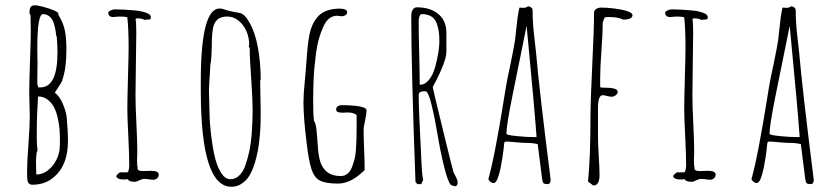

<svg xmlns="http://www.w3.org/2000/svg" viewBox="-20 -695 3194 734"><path d="M103.5 11.2Q148.4 11.2 180.2 -13.2Q239.7 -59.1 239.7 -154.8V-168.9L238.8 -194.8Q237.3 -220.7 234.9 -247.6Q231.4 -272.5 219.5 -299.8Q207.5 -327.1 189.5 -340.8Q191.4 -344.7 203.6 -362.3Q216.3 -381.8 218.8 -388.2H217.8Q233.9 -432.1 233.9 -506.8Q233.9 -552.2 227.3 -581.5Q220.7 -610.8 202.6 -639.2L203.6 -642.1Q203.6 -647.9 185.5 -655.5Q167.5 -663.1 145.3 -668.9Q123 -674.8 113.8 -674.8Q102.1 -674.8 97.4 -668.2Q92.8 -661.6 92.8 -648.9V-643.1L96.7 -638.2Q97.7 -611.8 97.7 -580.1Q97.7 -540.5 94.7 -460.4Q91.8 -380.9 91.8 -340.8L92.8 -296.9L93.8 -252Q93.8 -213.9 88.9 -147Q83.5 -72.8 83.5 -41Q83.5 -22.5 84.5 -9.8Q84.5 -1 89.6 5.1Q94.7 11.2 103.5 11.2ZM123 -421.9Q123.5 -437 123.5 -456.1Q123.5 -466.3 123 -475.6Q122.6 -484.9 122.6 -509.8Q122.6 -641.1 144.5 -641.1Q157.7 -641.1 168.2 -632.8Q178.7 -624.5 184.1 -610.4Q192.4 -587.9 194.8 -558.1L196.8 -556.2L198.2 -537.1Q199.7 -513.7 199.7 -494.1Q199.7 -360.8 133.8 -360.8H126.5L124.5 -367.7L122.6 -374V-386.2Q122.6 -406.2 123 -421.9ZM120.6 -167V-189.9Q120.6 -254.9 125.5 -326.2Q146.5 -326.2 163.1 -313.5Q178.7 -300.8 187.5 -283.2Q196.3 -265.6 201.7 -239.3Q206.5 -216.3 207.8 -199Q209 -181.6 209 -158.7V-147.9V-139.6L208.5 -136.2Q208.5 -110.8 196.3 -85.4Q184.1 -60.1 163.3 -43.9Q142.6 -27.8 118.7 -27.8L118.2 -47.4Q117.7 -57.6 117.7 -73.2Q117.7 -110.4 123.5 -121.1Q120.6 -138.2 120.6 -167Z M496.1 0Q502.4 0 513.2 -5.9Q524.9 -11.2 531.7 -11.2Q537.6 -11.2 548.3 -9.8Q558.1 -7.8 564.9 -7.8Q574.2 -7.8 580.6 -13.4Q586.9 -19 586.9 -27.8Q586.9 -42 557.1 -42Q548.8 -42 542.5 -41.5Q536.1 -41 527.8 -41Q505.9 -41 505.9 -50.8L506.8 -53.2Q503.9 -57.6 503.9 -81.1Q503.9 -91.8 504.4 -99.1L504.9 -111.8Q504.9 -153.3 501.5 -221.7Q498 -289.6 498 -331.1Q498 -370.6 499.5 -450.2Q501 -529.3 501 -568.8Q501 -613.3 498 -622.1L502.9 -625Q523.9 -625 531.7 -619.1L554.7 -621.1Q557.1 -627 557.1 -628.9Q557.1 -639.6 539.6 -646Q519.5 -653.3 493.7 -655.3Q450.7 -659.2 418 -659.2Q411.6 -659.2 402.8 -655Q394 -650.9 394 -647Q394 -629.9 413.1 -629.9L425.3 -630.9L437 -631.8Q457.5 -631.8 466.8 -628.9Q471.7 -583.5 471.7 -513.2Q471.7 -483.4 469.2 -397Q466.8 -310.1 466.8 -279.8Q466.8 -247.6 470.7 -170.4Q474.1 -102.5 474.1 -61Q474.1 -57.6 472.7 -49.3Q470.7 -42 470.7 -40L466.8 -36.1H438L432.1 -30.8Q427.7 -27.8 426.3 -25.4Q424.8 -22.9 424.8 -19Q430.7 -8.8 452.1 -8.8Q456.5 -8.8 460.4 -9.3Q463.9 -9.8 468.8 -9.8Q472.7 0 496.1 0Z M904.3 6.8Q921.4 -4.4 932.9 -22.7Q944.3 -41 953.1 -68.4Q960.9 -93.8 965.6 -118.4Q970.2 -143.1 973.1 -175.3Q975.6 -202.6 976.1 -224.4Q976.6 -246.1 976.6 -267.1L975.6 -326.7L974.6 -386.2L976.6 -391.1Q976.6 -454.6 966.1 -512.7Q955.6 -570.8 934.6 -606.9Q916 -642.1 896.5 -645.5Q894.5 -646 874.5 -649.4Q854.5 -652.8 833.5 -660.2Q824.7 -662.6 819.8 -662.6Q747.6 -662.6 747.6 -383.8V-349.1Q747.6 19 864.7 19Q887.2 19 904.3 6.8ZM779.8 -310.5 778.8 -350.1Q778.8 -361.8 781.2 -397Q783.7 -432.1 783.7 -443.8Q787.1 -459.5 788.3 -481.7Q789.6 -503.9 789.8 -522Q790 -540 790 -544.9Q790.5 -566.4 794.4 -587.9Q802.7 -631.8 848.6 -631.8Q871.6 -631.8 890.9 -616.9Q910.2 -602.1 921.4 -577.4Q932.6 -552.7 932.6 -523.9L930.7 -519L934.6 -511.2Q934.6 -471.7 940.4 -393.1Q945.8 -311 945.8 -274.9Q945.8 -230.5 941.9 -179.2Q937.5 -120.1 918.9 -65.4Q910.2 -39.1 895 -24.4Q879.9 -9.8 860.8 -9.8Q840.8 -9.8 825.7 -33.7Q811.5 -56.2 803.2 -87.2Q794.9 -118.2 789.1 -162.6Q780.8 -227.1 780.8 -271Z M1152.3 -147.5Q1160.6 -77.6 1171.4 -46.4Q1182.1 -15.1 1204.1 -4.2Q1226.1 6.8 1272 6.8Q1322.3 6.8 1374 -44.9Q1374 -76.2 1372.1 -121.6Q1370.1 -167 1370.1 -198.2Q1370.1 -210.9 1376 -235.8Q1381.3 -261.7 1381.3 -272.9Q1381.3 -279.8 1369.6 -284.2Q1358.9 -288.1 1339.8 -290.5Q1310.1 -293 1289.1 -293Q1265.1 -293 1265.1 -275.9Q1265.1 -264.2 1289.1 -264.2Q1295.9 -264.2 1300.3 -264.6L1308.1 -265.1Q1333 -265.1 1343.3 -254.9V-199.7Q1343.3 -162.1 1340.8 -123.5Q1339.4 -102.5 1335.4 -86.9Q1331.5 -71.3 1324.7 -53.7Q1318.4 -38.6 1307.6 -30.3Q1296.9 -22 1283.2 -22Q1248.5 -22 1228.5 -39.1Q1210.4 -54.7 1203.6 -79.3Q1196.8 -104 1194.8 -138.7Q1191.9 -180.7 1189.5 -201.9Q1187 -223.1 1180.2 -233.9Q1177.2 -258.3 1177.2 -307.1Q1177.2 -343.3 1178.7 -384.3Q1179.7 -413.1 1181.9 -436.8Q1184.1 -460.4 1188.5 -494.1Q1192.4 -523.4 1199 -546.4Q1205.6 -569.3 1215.8 -592.3Q1224.6 -612.8 1238 -623.8Q1251.5 -634.8 1268.1 -634.8L1277.8 -633.8L1287.1 -632.8Q1294.4 -632.8 1300.8 -637.2Q1307.1 -641.6 1307.1 -647.9Q1307.1 -662.1 1276.4 -662.1Q1270.5 -662.1 1260.7 -661.1Q1215.3 -656.2 1192.9 -628.9Q1170.4 -601.6 1163.1 -563.5Q1155.8 -525.4 1151.4 -458.5L1150.4 -444.8L1145 -382.3Q1140.1 -334 1140.1 -304.2Q1140.1 -245.1 1152.3 -147.5Z M1729.5 2.9Q1729.5 -5.9 1721.7 -21Q1716.3 -31.2 1714.8 -34.4Q1713.4 -37.6 1713.4 -38.1Q1710.4 -45.9 1672.4 -202.1Q1634.3 -358.4 1634.3 -361.8Q1634.3 -363.3 1647.5 -387.2Q1662.6 -416 1674.6 -447.3Q1686.5 -478.5 1686.5 -497.1V-569.8Q1686.5 -616.2 1655.5 -641.6Q1624.5 -667 1574.2 -667Q1564.9 -667 1559.6 -660.2Q1554.7 -653.8 1553.5 -647.5Q1552.2 -641.1 1552.2 -628.9Q1552.2 -432.1 1568.4 1L1575.7 8.8H1590.3L1597.7 -7.8Q1592.8 -24.4 1589.4 -112.8Q1580.6 -277.8 1580.6 -332Q1580.6 -346.2 1602.5 -346.2H1606.4Q1617.2 -346.2 1629.4 -295.9Q1642.6 -242.2 1652.3 -183.1Q1664.1 -112.8 1678 -56.9Q1691.9 -1 1703.6 12.2L1718.3 17.1Q1729.5 17.1 1729.5 2.9ZM1582.5 -494.1Q1580.6 -565.9 1580.6 -615.2Q1580.6 -624 1583.7 -632.6Q1586.9 -641.1 1592.3 -641.1Q1614.3 -641.1 1628.7 -632.1Q1643.1 -623 1649.4 -606Q1655.3 -589.4 1657.5 -574.2Q1659.7 -559.1 1659.7 -536.1Q1659.7 -518.6 1655.5 -492.7Q1651.4 -466.8 1643.6 -439Q1635.7 -409.7 1620.4 -390.4Q1605 -371.1 1586.4 -371.1L1584.5 -373Q1584.5 -422.4 1582.5 -494.1Z M1949.7 -151.4Q1975.1 -148.9 1986.3 -148.9Q2017.6 -148.9 2035.6 -144L2052.2 -13.2Q2053.7 -2.4 2055.7 2Q2057.6 6.3 2062 7.6Q2066.4 8.8 2077.1 8.8Q2085 4.4 2085 -5.9V-8.8Q2041.5 -352.1 2029.3 -493.2L2023.4 -545.9Q2019.5 -580.1 2017.8 -603.8Q2016.1 -627.4 2016.1 -655.8Q2016.1 -662.1 2010.5 -666.5Q2004.9 -670.9 1998 -670.9Q1992.2 -665 1980 -665Q1976.1 -665 1973.1 -665.5L1966.3 -666Q1963.9 -661.6 1960 -636.2Q1957.5 -622.6 1955.1 -595.7L1953.1 -579.6L1949.2 -543Q1944.3 -511.2 1931.6 -450.2Q1918.5 -390.6 1914.1 -362.8L1903.3 -296.9L1897.5 -261.7Q1894 -239.3 1890.6 -221.2L1879.4 -159.2Q1865.7 -82 1849.1 -18.1L1848.1 -15.1L1847.2 -12.2Q1847.2 -6.3 1854 -0.7Q1860.8 4.9 1867.2 4.9Q1875 4.9 1882.3 -12.2Q1888.7 -28.8 1894 -54.2Q1902.8 -100.6 1905.3 -126L1907.2 -146Q1907.7 -146.5 1907.7 -147.5Q1907.7 -148.4 1908.2 -149.4Q1908.7 -151.9 1910.2 -152.8Q1911.6 -153.8 1915 -153.8Q1924.3 -153.8 1949.7 -151.4ZM1939 -329.1Q1941.4 -338.9 1993.2 -596.2Q2023.9 -275.9 2031.2 -170.9H2021Q1993.2 -170.9 1954.6 -174.8Q1916 -178.7 1916 -183.6Q1916 -215.3 1939 -329.1Z M2272 -25.9Q2272 -50.3 2269 -97.7Q2266.1 -145.5 2266.1 -168.9V-282.2Q2266.1 -331.1 2284.2 -331.1Q2290 -331.1 2300.8 -328.1Q2312 -325.2 2317.4 -325.2Q2326.2 -325.2 2333.7 -330.8Q2341.3 -336.4 2341.3 -344.2Q2341.3 -359.9 2291 -359.9H2285.6Q2274.4 -359.9 2274.4 -362.8V-397.9Q2274.4 -436 2279.3 -502.9Q2284.2 -569.3 2284.2 -608.9Q2287.1 -615.7 2288.1 -619.6Q2289.6 -625 2290.5 -626.5Q2291.5 -627.9 2294.9 -628.9Q2299.8 -629.9 2307.1 -629.9Q2343.8 -629.9 2362.3 -620.1Q2397.9 -620.1 2397.9 -637.2Q2397.9 -646 2377.2 -652.6Q2356.4 -659.2 2327.9 -662.6Q2299.3 -666 2278.3 -666Q2267.6 -666 2259.3 -660.9Q2251 -655.8 2251 -647Q2251 -585 2244.1 -445.8Q2237.3 -306.2 2237.3 -244.1Q2237.3 -94.2 2228 -1L2248 14.2Q2272 14.2 2272 -25.9ZM2625 0Q2631.3 0 2642.1 -5.9Q2653.8 -11.2 2660.6 -11.2Q2666.5 -11.2 2677.2 -9.8Q2687 -7.8 2693.8 -7.8Q2703.1 -7.8 2709.5 -13.4Q2715.8 -19 2715.8 -27.8Q2715.8 -42 2686 -42Q2677.7 -42 2671.4 -41.5Q2665 -41 2656.7 -41Q2634.8 -41 2634.8 -50.8L2635.7 -53.2Q2632.8 -57.6 2632.8 -81.1Q2632.8 -91.8 2633.3 -99.1L2633.8 -111.8Q2633.8 -153.3 2630.4 -221.7Q2627 -289.6 2627 -331.1Q2627 -370.6 2628.4 -450.2Q2629.9 -529.3 2629.9 -568.8Q2629.9 -613.3 2627 -622.1L2631.8 -625Q2652.8 -625 2660.6 -619.1L2683.6 -621.1Q2686 -627 2686 -628.9Q2686 -639.6 2668.5 -646Q2648.4 -653.3 2622.6 -655.3Q2579.6 -659.2 2546.9 -659.2Q2540.5 -659.2 2531.7 -655Q2522.9 -650.9 2522.9 -647Q2522.9 -629.9 2542 -629.9L2554.2 -630.9L2565.9 -631.8Q2585.9 -631.8 2595.7 -628.9Q2600.6 -583.5 2600.6 -513.2Q2600.6 -483.4 2598.1 -397Q2595.7 -310.1 2595.7 -279.8Q2595.7 -247.6 2599.6 -170.4Q2603 -102.5 2603 -61Q2603 -57.6 2601.6 -49.3Q2599.6 -42 2599.6 -40L2595.7 -36.1H2566.9L2561 -30.8Q2556.6 -27.8 2555.2 -25.4Q2553.7 -22.9 2553.7 -19Q2559.6 -8.8 2581.1 -8.8Q2585.4 -8.8 2589.4 -9.3Q2592.8 -9.8 2597.7 -9.8Q2601.6 0 2625 0Z M2955.6 -151.4Q2981 -148.9 2992.2 -148.9Q3023.4 -148.9 3041.5 -144L3058.1 -13.2Q3059.6 -2.4 3061.5 2Q3063.5 6.3 3067.9 7.6Q3072.3 8.8 3083 8.8Q3090.8 4.4 3090.8 -5.9V-8.8Q3047.4 -352.1 3035.2 -493.2L3029.3 -545.9Q3025.4 -580.1 3023.7 -603.8Q3022 -627.4 3022 -655.8Q3022 -662.1 3016.4 -666.5Q3010.7 -670.9 3003.9 -670.9Q2998 -665 2985.8 -665Q2981.9 -665 2979 -665.5L2972.2 -666Q2969.7 -661.6 2965.8 -636.2Q2963.4 -622.6 2960.9 -595.7L2959 -579.6L2955.1 -543Q2950.2 -511.2 2937.5 -450.2Q2924.3 -390.6 2919.9 -362.8L2909.2 -296.9L2903.3 -261.7Q2899.9 -239.3 2896.5 -221.2L2885.3 -159.2Q2871.6 -82 2855 -18.1L2854 -15.1L2853 -12.2Q2853 -6.3 2859.9 -0.7Q2866.7 4.9 2873 4.9Q2880.9 4.9 2888.2 -12.2Q2894.5 -28.8 2899.9 -54.2Q2908.7 -100.6 2911.1 -126L2913.1 -146Q2913.6 -146.5 2913.6 -147.5Q2913.6 -148.4 2914.1 -149.4Q2914.6 -151.9 2916 -152.8Q2917.5 -153.8 2920.9 -153.8Q2930.2 -153.8 2955.6 -151.4ZM2944.8 -329.1Q2947.3 -338.9 2999 -596.2Q3029.8 -275.9 3037.1 -170.9H3026.9Q2999 -170.9 2960.4 -174.8Q2921.9 -178.7 2921.9 -183.6Q2921.9 -215.3 2944.8 -329.1Z"/></svg>

Font: Amatica SC
Style: Regular
Weight: 400
Designer: Vernon Adams, Ben Nathan
Foundry: newtypography
Version: Version 2.001